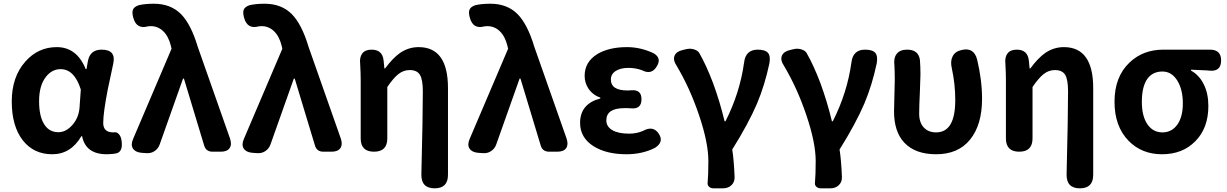

<svg xmlns="http://www.w3.org/2000/svg" viewBox="-20 -813 6577 1029"><path d="M259.8 13.7Q161.1 13.7 102.5 -60.5Q43 -136.7 43 -269Q43 -401.4 116.2 -483.4Q184.6 -560.5 284.2 -560.5Q391.6 -560.5 439.5 -442.4H443.4L451.2 -486.3Q462.9 -546.9 524.4 -546.9Q603.5 -546.9 586.9 -471.7Q582 -449.2 572.3 -402.8Q562.5 -356.4 557.6 -334Q533.2 -208 533.2 -154.3Q533.2 -103.5 586.9 -103.5Q587.9 -103.5 588.9 -103.5Q605.5 -107.4 617.2 -93.8Q627.9 -82 630.9 -62.5Q640.6 -3.9 607.4 7.8Q584 13.7 551.8 13.7Q439.5 13.7 419.9 -83H416Q359.4 13.7 259.8 13.7ZM293 -104.5Q334 -104.5 368.2 -143.6Q402.3 -182.6 406.2 -236.3L413.1 -333Q378.9 -442.4 304.7 -442.4Q257.8 -442.4 225.6 -400.4Q189.5 -354.5 189.5 -270.5Q189.5 -188.5 217.8 -145.5Q244.1 -104.5 293 -104.5Z M764.6 7.8 738.3 5.9Q705.1 2.9 692.4 -17.1Q679.7 -37.1 693.4 -68.4L899.4 -551.8L895.5 -568.4Q882.8 -619.1 854.5 -646Q826.2 -672.9 788.1 -672.9Q777.3 -672.9 773.4 -671.9Q711.9 -654.3 694.3 -717.8Q686.5 -746.1 692.4 -760.7Q698.2 -776.4 723.6 -785.2Q757.8 -793 804.7 -793Q894.5 -793 950.2 -737.3Q1003.9 -682.6 1040 -561.5L1212.9 -70.3Q1223.6 -38.1 1210.4 -19Q1197.3 0 1163.1 0H1160.2H1119.1Q1084 0 1074.2 -33.2L965.8 -391.6H960.9L835.9 -39.1Q828.1 -16.6 808.6 -3.4Q789.1 9.8 764.6 7.8Z M1358.4 7.8 1332 5.9Q1298.8 2.9 1286.1 -17.1Q1273.4 -37.1 1287.1 -68.4L1493.2 -551.8L1489.3 -568.4Q1476.6 -619.1 1448.2 -646Q1419.9 -672.9 1381.8 -672.9Q1371.1 -672.9 1367.2 -671.9Q1305.7 -654.3 1288.1 -717.8Q1280.3 -746.1 1286.1 -760.7Q1292 -776.4 1317.4 -785.2Q1351.6 -793 1398.4 -793Q1488.3 -793 1543.9 -737.3Q1597.7 -682.6 1633.8 -561.5L1806.6 -70.3Q1817.4 -38.1 1804.2 -19Q1791 0 1756.8 0H1753.9H1712.9Q1677.7 0 1668 -33.2L1559.6 -391.6H1554.7L1429.7 -39.1Q1421.9 -16.6 1402.3 -3.4Q1382.8 9.8 1358.4 7.8Z M2309.6 196.3Q2236.3 196.3 2238.3 120.1Q2246.1 -190.4 2246.1 -323.2Q2246.1 -386.7 2230.5 -412.1Q2214.8 -437.5 2175.8 -437.5Q2142.6 -437.5 2115.2 -416Q2088.9 -395.5 2055.7 -346.7V-71.3Q2055.7 0 1984.4 0Q1913.1 0 1913.1 -71.3V-383.8Q1913.1 -423.8 1910.2 -471.7Q1906.2 -506.8 1921.9 -526.9Q1937.5 -546.9 1971.7 -546.9Q2030.3 -546.9 2036.1 -487.3L2040 -446.3H2043.9Q2085 -502 2124 -529.3Q2169.9 -560.5 2223.6 -560.5Q2380.9 -560.5 2380.9 -340.8V-72.3V124Q2380.9 196.3 2309.6 196.3Z M2568.4 7.8 2542 5.9Q2508.8 2.9 2496.1 -17.1Q2483.4 -37.1 2497.1 -68.4L2703.1 -551.8L2699.2 -568.4Q2686.5 -619.1 2658.2 -646Q2629.9 -672.9 2591.8 -672.9Q2581.1 -672.9 2577.1 -671.9Q2515.6 -654.3 2498 -717.8Q2490.2 -746.1 2496.1 -760.7Q2502 -776.4 2527.3 -785.2Q2561.5 -793 2608.4 -793Q2698.2 -793 2753.9 -737.3Q2807.6 -682.6 2843.8 -561.5L3016.6 -70.3Q3027.3 -38.1 3014.2 -19Q3001 0 2966.8 0H2963.9H2922.9Q2887.7 0 2877.9 -33.2L2769.5 -391.6H2764.6L2639.6 -39.1Q2631.8 -16.6 2612.3 -3.4Q2592.8 9.8 2568.4 7.8Z M3337.9 13.7Q3229.5 13.7 3161.1 -29.3Q3088.9 -75.2 3088.9 -154.3Q3088.9 -256.8 3197.3 -285.2V-290Q3157.2 -303.7 3133.8 -337.9Q3113.3 -369.1 3113.3 -406.2Q3113.3 -481.4 3181.6 -523.4Q3244.1 -560.5 3340.8 -560.5Q3412.1 -560.5 3481.4 -528.3Q3527.3 -502.9 3501 -459Q3472.7 -409.2 3420.9 -436.5Q3386.7 -449.2 3347.7 -449.2Q3305.7 -449.2 3279.8 -432.6Q3253.9 -416 3253.9 -386.7Q3253.9 -328.1 3343.8 -328.1Q3356.4 -328.1 3363.3 -329.1Q3418 -334 3418 -281.2Q3418 -227.5 3363.3 -232.4Q3356.4 -232.4 3343.8 -233.4Q3332 -233.4 3326.2 -233.4Q3229.5 -233.4 3229.5 -168Q3229.5 -134.8 3261.2 -115.7Q3293 -96.7 3352.5 -96.7Q3391.6 -96.7 3425.8 -111.3Q3481.4 -142.6 3511.7 -94.7Q3539.1 -51.8 3490.2 -20.5Q3421.9 13.7 3337.9 13.7Z M3803.7 196.3Q3789.1 196.3 3779.8 187.5Q3770.5 178.7 3772.5 166Q3776.4 123 3776.4 49.8Q3776.4 -47.9 3726.6 -195.3Q3677.7 -340.8 3605.5 -461.9Q3585.9 -491.2 3595.2 -514.2Q3604.5 -537.1 3638.7 -544.9L3659.2 -549.8Q3679.7 -554.7 3701.2 -547.9Q3720.7 -541 3727.5 -529.3Q3765.6 -462.9 3801.8 -367.2Q3838.9 -265.6 3863.3 -163.1H3868.2Q3945.3 -315.4 3967.8 -477.5Q3975.6 -546.9 4041 -546.9Q4081.1 -546.9 4095.7 -529.8Q4110.4 -512.7 4103.5 -473.6Q4079.1 -357.4 4037.1 -257.8Q3991.2 -150.4 3904.3 -11.7Q3913.1 42 3917 135.7Q3918 162.1 3900.4 179.2Q3882.8 196.3 3854.5 196.3H3843.8Z M4378.9 196.3Q4364.3 196.3 4355 187.5Q4345.7 178.7 4347.7 166Q4351.6 123 4351.6 49.8Q4351.6 -47.9 4301.8 -195.3Q4252.9 -340.8 4180.7 -461.9Q4161.1 -491.2 4170.4 -514.2Q4179.7 -537.1 4213.9 -544.9L4234.4 -549.8Q4254.9 -554.7 4276.4 -547.9Q4295.9 -541 4302.7 -529.3Q4340.8 -462.9 4377 -367.2Q4414.1 -265.6 4438.5 -163.1H4443.4Q4520.5 -315.4 4543 -477.5Q4550.8 -546.9 4616.2 -546.9Q4656.2 -546.9 4670.9 -529.8Q4685.5 -512.7 4678.7 -473.6Q4654.3 -357.4 4612.3 -257.8Q4566.4 -150.4 4479.5 -11.7Q4488.3 42 4492.2 135.7Q4493.2 162.1 4475.6 179.2Q4458 196.3 4429.7 196.3H4418.9Z M4997.1 13.7Q4884.8 13.7 4826.2 -48.8Q4771.5 -107.4 4771.5 -215.8Q4771.5 -243.2 4773.4 -299.3Q4775.4 -355.5 4775.4 -383.8Q4775.4 -433.6 4773.4 -463.9Q4768.6 -502.9 4786.1 -524.9Q4803.7 -546.9 4841.8 -546.9Q4902.3 -546.9 4910.2 -492.2Q4913.1 -456.1 4913.1 -413.1Q4913.1 -390.6 4910.2 -327.1Q4906.2 -243.2 4906.2 -204.1Q4906.2 -154.3 4932.6 -127.9Q4957 -103.5 4997.1 -103.5Q5099.6 -103.5 5099.6 -276.4Q5099.6 -362.3 5081.1 -447.3Q5072.3 -484.4 5085 -509.8Q5097.7 -537.1 5132.8 -544.9Q5199.2 -561.5 5216.8 -494.1Q5243.2 -383.8 5243.2 -283.2Q5243.2 -143.6 5178.7 -64.5Q5115.2 13.7 4997.1 13.7Z M5767.6 196.3Q5694.3 196.3 5696.3 120.1Q5704.1 -190.4 5704.1 -323.2Q5704.1 -386.7 5688.5 -412.1Q5672.9 -437.5 5633.8 -437.5Q5600.6 -437.5 5573.2 -416Q5546.9 -395.5 5513.7 -346.7V-71.3Q5513.7 0 5442.4 0Q5371.1 0 5371.1 -71.3V-383.8Q5371.1 -423.8 5368.2 -471.7Q5364.3 -506.8 5379.9 -526.9Q5395.5 -546.9 5429.7 -546.9Q5488.3 -546.9 5494.1 -487.3L5498 -446.3H5502Q5543 -502 5582 -529.3Q5627.9 -560.5 5681.6 -560.5Q5838.9 -560.5 5838.9 -340.8V-72.3V124Q5838.9 196.3 5767.6 196.3Z M6208 13.7Q6098.6 13.7 6028.3 -58.6Q5953.1 -135.7 5953.1 -267.6Q5953.1 -401.4 6033.2 -477.5Q6105.5 -546.9 6214.8 -546.9H6369.1H6464.8Q6524.4 -546.9 6524.4 -489.3Q6524.4 -426.8 6459 -434.6Q6456.1 -434.6 6451.2 -435.5Q6395.5 -438.5 6363.3 -439.5V-434.6Q6407.2 -410.2 6431.6 -360.8Q6456.1 -311.5 6456.1 -245.1Q6456.1 -126 6385.7 -55.7Q6317.4 13.7 6208 13.7ZM6210 -103.5Q6259.8 -103.5 6289.6 -145Q6319.3 -186.5 6319.3 -258.8Q6319.3 -331.1 6291 -378.9Q6260.7 -429.7 6210 -429.7Q6158.2 -429.7 6129.9 -391.6Q6099.6 -349.6 6099.6 -267.6Q6099.6 -190.4 6129.4 -147Q6159.2 -103.5 6210 -103.5Z"/></svg>

Font: Bpmf GenSen Rounded B
Style: B
Weight: 700
Foundry: But Ko
Version: Version 1.320